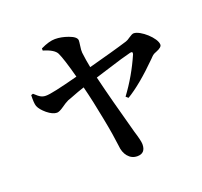

<svg xmlns="http://www.w3.org/2000/svg" viewBox="-134 -911 1154 1098"><g transform="rotate(-20 443.0 -362.5)"><path d="M522 33C555 33 572 15 572 -22C572 -37 565 -65 552 -107C550 -114 549 -119 548 -122C513 -249 482 -365 457 -469C468 -472 484 -477 505 -484C602 -515 662 -532 684 -537C697 -540 701 -535 697 -523C664 -447 623 -376 574 -310L588 -298C643 -331 710 -386 787 -463C803 -479 804 -483 828 -492C851 -501 863 -511 863 -522C863 -563 782 -635 741 -635C734 -635 724 -630 711 -621C700 -613 691 -608 684 -606C623 -587 542 -565 442 -538C436 -567 431 -598 427 -631C426 -641 427 -656 430 -675C432 -688 433 -698 433 -705C432 -719 417 -732 386 -743C358 -753 332 -758 307 -758C283 -758 254 -750 219 -733V-720C264 -707 290 -690 299 -671C311 -646 328 -593 349 -514C239 -485 172 -470 148 -471C136 -471 125 -474 115 -480C109 -483 101 -490 90 -500C87 -503 84 -505 82 -507L70 -503C69 -472 70 -449 75 -435C82 -418 96 -402 116 -385C138 -367 158 -358 175 -358C184 -358 198 -364 215 -376C232 -388 246 -397 259 -403C262 -404 267 -406 276 -409C314 -424 344 -435 367 -442C383 -379 398 -310 412 -236C427 -161 436 -102 441 -60C443 -33 451 -11 465 6C480 24 499 33 522 33Z"/></g></svg>

Font: AllPunType Bold
Style: Regular
Weight: 700
Version: 1.0